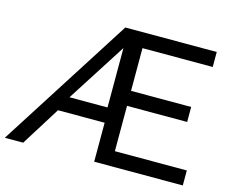

<svg xmlns="http://www.w3.org/2000/svg" viewBox="-125 -850 1185 990"><g transform="rotate(15 468.0 -355.0)"><path d="M428 -710H916V-630H541V-402H862V-322H541V-80H925V0H452V-208H203L73 0H-25ZM446 -288V-605L243 -288Z"/></g></svg>

Font: Rising Sun
Style: Regular
Weight: 400
Designer: Matt McInerney, Pablo Impallari, Rodrigo Fuenzalida (Raleway font), Stephen Hutchings (Greek), Cristiano Sobral (main ch
Foundry: The Rising Sun Project Authors
Version: Version 4.327; ttfautohint (v1.8.4.7-5d5b-dirty)